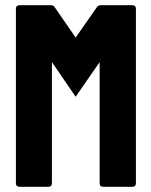

<svg xmlns="http://www.w3.org/2000/svg" viewBox="-20 -716 577 736"><path d="M55 0Q41 0 41 -14V-682Q41 -696 55 -696H175Q185 -696 190 -688L270 -572L351 -688Q356 -696 366 -696H487Q501 -696 501 -682V-14Q501 0 487 0H376Q362 0 362 -14V-478L270 -345L179 -478V-14Q179 0 165 0Z"/></svg>

Font: AL Dynamic
Style: Bold
Weight: 700
Version: Version 1.000; ttfautohint (v1.8.2) -l 8 -r 50 -G 200 -x 14 